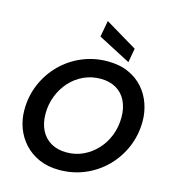

<svg xmlns="http://www.w3.org/2000/svg" viewBox="-136 -1062 1056 1183"><g transform="rotate(15 392.0 -470.0)"><path d="M351 12Q279 12 223 -12.5Q167 -37 128 -79.5Q89 -122 69 -176Q49 -230 49 -290Q49 -378 81.5 -454.5Q114 -531 171.5 -589Q229 -647 305.5 -679.5Q382 -712 469 -712Q545 -712 602 -686.5Q659 -661 696.5 -618Q734 -575 752.5 -521Q771 -467 771 -411Q771 -323 738.5 -246Q706 -169 648.5 -111Q591 -53 515 -20.5Q439 12 351 12ZM367 -104Q424 -104 473 -127Q522 -150 559.5 -190.5Q597 -231 618 -285Q639 -339 639 -400Q639 -460 617 -504.5Q595 -549 553.5 -573Q512 -597 454 -597Q397 -597 347 -574Q297 -551 260 -510Q223 -469 202 -415.5Q181 -362 181 -301Q181 -241 203.5 -196.5Q226 -152 268 -128Q310 -104 367 -104ZM592 -740 385 -848 404 -952 608 -830Z"/></g></svg>

Font: Rethink Sans
Style: Bold Italic
Weight: 700
Italic angle: -10°
Designer: The Rethink Sans project authors (Hans Thiessen). DM Sans designed by Colophon Foundry.
Foundry: Rethink Communications LLC
Version: Version 1.001